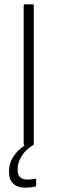

<svg xmlns="http://www.w3.org/2000/svg" viewBox="-20 -675 267 892"><path d="M96 0Q90 0 90 -6V-649Q90 -655 96 -655H131Q137 -655 137 -649V-6Q137 0 131 0ZM100 197Q61 197 41.5 178Q22 159 22 126V118Q22 80 47 45.5Q72 11 118 -14L132 -7V0Q100 20 81 49.5Q62 79 62 109V116Q62 159 107 159Q116 159 124 158.5Q132 158 141 156Q148 154 148 160V186Q148 191 142 192Q123 197 100 197Z"/></svg>

Font: Sofia Sans Semi Condensed Light
Style: Regular
Weight: 300
Designer: Botio Nikoltchev, Ani Petrova
Foundry: lettersoup
Version: Version 4.100; ttfautohint (v1.8.4.7-5d5b)